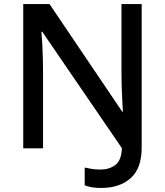

<svg xmlns="http://www.w3.org/2000/svg" viewBox="-20 -827 816 950"><path d="M481 103Q454 103 434 99.5Q414 96 399 90V2Q416 6 435.5 9Q455 12 477 12Q520 12 550.5 -10.5Q581 -33 583 -94L189 -670H185Q187 -648 189 -612.5Q191 -577 192 -538Q193 -499 193 -465V-93H95V-807H225L585 -274H588Q587 -297 585 -331Q583 -365 582 -402.5Q581 -440 581 -473V-807H681V-97Q681 6 626.5 54.5Q572 103 481 103Z"/></svg>

Font: Noto Sans Kannada UI Medium
Style: Regular
Weight: 500
Designer: Jelle Bosma - Monotype Design Team
Foundry: Monotype Imaging Inc.
Version: Version 2.005; ttfautohint (v1.8.4.7-5d5b)